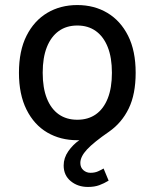

<svg xmlns="http://www.w3.org/2000/svg" viewBox="-20 -545 612 760"><path d="M410 170Q392 181 373 188Q354 195 328 195Q288 195 260 172Q232 149 232 110Q232 80 250.5 53.5Q269 27 294 10Q292 10 290 10Q288 10 286 10Q219 10 167 -20.5Q115 -51 85 -111Q55 -171 55 -257Q55 -344 85 -403.5Q115 -463 167 -494Q219 -525 286 -525Q353 -525 405 -494Q457 -463 487 -403.5Q517 -344 517 -257Q517 -172 489.5 -115.5Q462 -59 412 -24Q351 18 324.5 46.5Q298 75 298 100Q298 118 310 128.5Q322 139 338 139Q355 139 367.5 133.5Q380 128 390 122ZM149 -257Q149 -197 165.5 -155.5Q182 -114 212.5 -92.5Q243 -71 286 -71Q329 -71 359.5 -92.5Q390 -114 406.5 -155.5Q423 -197 423 -257Q423 -317 406.5 -358.5Q390 -400 359.5 -422Q329 -444 286 -444Q243 -444 212.5 -422Q182 -400 165.5 -358.5Q149 -317 149 -257Z"/></svg>

Font: Radio Canada
Style: Regular
Weight: 400
Designer: Charles Daoud, Etienne Aubert Bonn, Alexandre Saumier Demers, Jacques Le Bailly
Foundry: Radio-Canada
Version: Version 2.104;gftools[0.9.28.dev5+ged2979d]